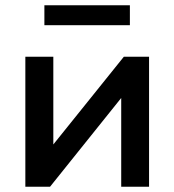

<svg xmlns="http://www.w3.org/2000/svg" viewBox="-20 -711 664 731"><path d="M76.5 0V-495H183V-161L451.5 -495H547.5V0H441.5V-338L170.5 0ZM149 -615V-691H474.5V-615Z"/></svg>

Font: Geologica
Style: Regular
Weight: 400
Designer: Sindre Bremnes, Frode Helland
Foundry: Monokrom Skriftforlag AS
Version: Version 1.010; ttfautohint (v1.8.4.7-5d5b);gftools[0.9.28]